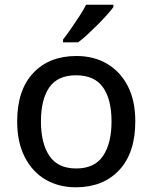

<svg xmlns="http://www.w3.org/2000/svg" viewBox="-20 -786 647 816"><path d="M555 -270Q555 -136 486.5 -63Q418 10 302 10Q230 10 174 -22.5Q118 -55 85.5 -118Q53 -181 53 -270Q53 -403 121 -475.5Q189 -548 305 -548Q379 -548 435 -515Q491 -482 523 -420.5Q555 -359 555 -270ZM154 -270Q154 -177 190 -123.5Q226 -70 304 -70Q382 -70 418 -123.5Q454 -177 454 -270Q454 -363 418 -414.5Q382 -466 303 -466Q225 -466 189.5 -414.5Q154 -363 154 -270ZM462 -756Q452 -742 434 -722Q416 -702 394.5 -680.5Q373 -659 352 -639.5Q331 -620 312 -606H248V-618Q263 -637 281 -663Q299 -689 317 -716.5Q335 -744 346 -766H462Z"/></svg>

Font: Noto Sans Sundanese Medium
Style: Regular
Weight: 500
Version: Version 2.003